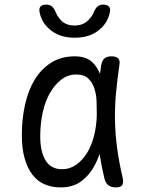

<svg xmlns="http://www.w3.org/2000/svg" viewBox="-20 -805 640 835"><path d="M244 10Q206 10 175 -3Q144 -16 122 -44Q100 -72 87.5 -115Q75 -158 75 -219Q75 -288 89 -350.5Q103 -413 131.5 -459.5Q160 -506 203.5 -533Q247 -560 305 -560Q353 -560 380 -536Q402 -515 415 -484Q417 -502 420 -521Q424 -543 435 -551.5Q446 -560 465 -560Q486 -560 494.5 -550.5Q503 -541 499 -521Q490 -459 484.5 -400Q479 -341 480 -282Q481 -223 489.5 -160.5Q498 -98 514 -29Q518 -9 511 0.5Q504 10 483.5 10Q463 10 451 0.5Q439 -9 434 -29Q421 -84 413 -136Q406 -114 396 -94Q374 -49 337 -19.5Q300 10 244 10ZM250 -69Q283 -69 310.5 -88Q338 -107 358 -139Q378 -171 389 -214.5Q400 -258 401 -306Q401 -333 400 -363.5Q399 -394 390.5 -420Q382 -446 364 -463.5Q346 -481 311 -481Q276 -481 247.5 -459.5Q219 -438 198 -402Q177 -366 166 -317Q155 -268 155 -212Q155 -145 178.5 -107Q202 -69 250 -69ZM152 -753Q149 -769 156.5 -777Q164 -785 181 -785Q190 -785 197.5 -782Q205 -779 209 -774Q218 -764 223 -750.5Q228 -737 238 -725Q261 -694 304 -694Q347 -694 371 -725Q382 -737 387 -750Q392 -763 400 -773Q405 -778 411.5 -781.5Q418 -785 428 -785Q445 -785 453 -777Q461 -769 458 -753Q450 -710 418 -681Q376 -641 305 -641Q234 -641 192 -681Q160 -710 152 -753Z"/></svg>

Font: Maple Mono NL Light
Style: Regular
Weight: 300
Monospace: yes
Designer: subframe7536
Version: Version 7.000